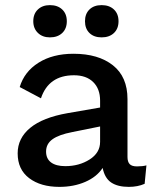

<svg xmlns="http://www.w3.org/2000/svg" viewBox="-20 -720 610 750"><path d="M552 -74 545 -2Q518 10 483 10Q440 10 414.5 -7Q389 -24 381 -64Q358 -29 313 -9.5Q268 10 212 10Q139 10 94 -24Q49 -58 49 -121Q49 -180 98 -220.5Q147 -261 244 -278L371 -300V-327Q371 -373 344 -399.5Q317 -426 269 -426Q170 -426 140 -336L57 -380Q75 -440 130.5 -475Q186 -510 267 -510Q364 -510 421 -465Q478 -420 478 -333V-107Q478 -88 486.5 -79Q495 -70 515 -70Q537 -70 552 -74ZM371 -166V-226L262 -204Q210 -194 185 -176Q160 -158 160 -128Q160 -100 179.5 -85.5Q199 -71 235 -71Q289 -71 330 -97Q371 -123 371 -166ZM241 -637Q241 -608 223 -591Q205 -574 175 -574Q146 -574 128 -591.5Q110 -609 110 -637Q110 -666 128 -683Q146 -700 175 -700Q205 -700 223 -683Q241 -666 241 -637ZM443 -637Q443 -608 425 -591Q407 -574 377 -574Q347 -574 329.5 -591Q312 -608 312 -637Q312 -666 329.5 -683Q347 -700 377 -700Q407 -700 425 -683Q443 -666 443 -637Z"/></svg>

Font: Work Sans Medium
Style: Regular
Weight: 500
Designer: Wei Huang
Foundry: Wei Huang
Version: Version 1.500